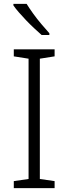

<svg xmlns="http://www.w3.org/2000/svg" viewBox="-20 -968 351 988"><path d="M261 0H51V-36L127 -47V-666L51 -678V-714H261V-678L185 -666V-47L261 -36ZM117 -948Q130 -927 150 -899Q170 -871 193 -844Q216 -817 234 -797V-788H194Q176 -804 155 -823.5Q134 -843 114 -864Q94 -885 77 -904.5Q60 -924 49 -940V-948Z"/></svg>

Font: Noto Sans Hebrew Light
Style: Regular
Weight: 300
Designer: Monotype Design Team
Foundry: Monotype Imaging Inc.
Version: Version 2.003